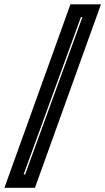

<svg xmlns="http://www.w3.org/2000/svg" viewBox="-92 -770 488 890"><path d="M-71.5 100.5 234.5 -750H376L70 100.5ZM17.5 38.5H24.5L290 -690.5H283Z"/></svg>

Font: Tourney Thin ExtraBold
Style: Italic
Weight: 800
Italic angle: -12°
Version: Version 1.015